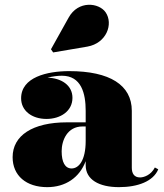

<svg xmlns="http://www.w3.org/2000/svg" viewBox="-20 -761 677 791"><path d="M340 -569C419 -583 448 -662.5 415 -710.5C388 -749.5 302.5 -761 262.5 -688L190 -558L199 -545ZM256 -257C114 -257 32 -202.5 32 -113.5C32 -37.5 88 10 174.5 10C249.5 10 307.5 -29 333 -97V-80C333 -21 388 10 470 10C548 10 611.5 -14 632 -63.5L618 -71C602 -39.5 572.5 -30 557 -30C532 -30 523 -47.5 523 -70V-304.5C523 -410.5 432.5 -468 265 -468C174 -468 67 -443 67 -356C67 -305 111 -271 171.5 -271C229 -271 278.5 -303 278.5 -358C278.5 -410.5 232 -439.5 175.5 -441C196.5 -446.5 218 -449 235 -449C315 -449 333 -376.5 333 -304.5V-257ZM275 -67C248 -67 234 -93 234 -138C234 -182.5 257 -240 320 -240H333V-180.5C333 -99 304 -67 275 -67Z"/></svg>

Font: Bodoni* 11pt Fatface
Style: Regular
Weight: 900
Version: Version 2.3